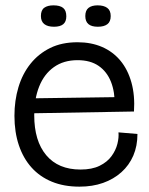

<svg xmlns="http://www.w3.org/2000/svg" viewBox="-20 -685 558 718"><path d="M277 13Q219 13 174 -5.5Q129 -24 98 -58.5Q67 -93 50.5 -142Q34 -191 34 -252Q34 -309 49 -359Q64 -409 94 -446.5Q124 -484 167.5 -505.5Q211 -527 270 -527Q321 -527 361.5 -509.5Q402 -492 430 -458.5Q458 -425 471.5 -376.5Q485 -328 481 -268L80 -261V-317L429 -322L409 -290Q410 -341 395 -379Q380 -417 349 -438.5Q318 -460 270 -460Q218 -460 181.5 -434Q145 -408 126.5 -361.5Q108 -315 108 -254Q108 -158 153 -104.5Q198 -51 281 -51Q324 -51 352.5 -65Q381 -79 397 -101Q413 -123 419 -147Q425 -171 423 -190L494 -184Q494 -139 478.5 -103Q463 -67 434 -41Q405 -15 365.5 -1Q326 13 277 13ZM346 -585Q322 -585 310.5 -595Q299 -605 299 -625Q299 -646 311 -655.5Q323 -665 345 -665Q368 -665 381 -655.5Q394 -646 394 -625Q394 -604 381.5 -594.5Q369 -585 346 -585ZM182 -585Q158 -585 145.5 -595Q133 -605 133 -625Q133 -647 145.5 -656Q158 -665 180 -665Q204 -665 216 -655.5Q228 -646 228 -624Q228 -604 216.5 -594.5Q205 -585 182 -585Z"/></svg>

Font: Bricolage Grotesque 48pt Condensed ExtraBold Light
Style: Regular
Weight: 300
Version: Version 1.000;gftools[0.9.30]